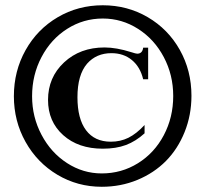

<svg xmlns="http://www.w3.org/2000/svg" viewBox="-20 -697 787 736"><path d="M374 -676.8Q468.3 -676.8 546.4 -631.1Q624.5 -585.4 669.2 -505.9Q713.9 -426.3 713.9 -330.1Q713.9 -255.9 687.7 -190.9Q661.6 -126 616 -79.8Q570.3 -33.7 506.6 -7.3Q442.9 19 370.1 19Q277.3 19 200 -27.1Q122.6 -73.2 77.9 -153.1Q33.2 -232.9 33.2 -328.1Q33.2 -424.8 78.1 -504.9Q123 -585 201.2 -630.9Q279.3 -676.8 374 -676.8ZM374 -626Q299.8 -626 237.5 -586.4Q175.3 -546.9 139.2 -478.3Q103 -409.7 103 -328.1Q103 -248.5 139.2 -180.2Q175.3 -111.8 236.8 -72Q298.3 -32.2 370.1 -32.2Q445.8 -32.2 508.8 -71.3Q571.8 -110.4 607.9 -178.7Q644 -247.1 644 -329.1Q644 -409.7 607.9 -478Q571.8 -546.4 509.5 -586.2Q447.3 -626 374 -626ZM547.9 -514.2V-393.1H528.8Q517.6 -440.4 485.6 -466.8Q453.6 -493.2 407.2 -493.2Q349.6 -493.2 314 -453.1Q276.9 -410.2 276.9 -324.2Q276.9 -241.7 309.8 -197.8Q342.8 -153.8 404.8 -153.8Q441.4 -153.8 472.2 -168.9Q502.9 -184.1 534.2 -217.8V-186Q500.5 -155.3 462.6 -141.1Q424.8 -127 374 -127Q280.3 -127 222.2 -179Q164.1 -231 164.1 -314Q164.1 -400.4 225.6 -457.8Q287.1 -515.1 380.9 -515.1Q425.8 -515.1 482.9 -497.1Q501 -491.2 505.9 -491.2Q525.9 -491.2 528.8 -514.2Z"/></svg>

Font: Accordance
Style: Bold
Weight: 700
Version: Version 1.2 (build January 31, 2020) Miklal Software Solutio